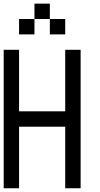

<svg xmlns="http://www.w3.org/2000/svg" viewBox="-20 -1103 540 1040"><path d="M0 -83.3V-833.3H83.3V-500H333.3V-833.3H416.7V-83.3H333.3V-416.7H83.3V-83.3ZM83.3 -916.7V-1000H166.7V-916.7ZM250 -1000H333.3V-916.7H250ZM250 -1083.3V-1000H166.7V-1083.3Z"/></svg>

Font: GalmuriMono11 Regular
Style: Regular
Weight: 400
Designer: Lee Minseo (quiple)
Version: Version 2.399;hotconv 1.1.1;makeotfexe 2.6.0 DEVELOPMENT